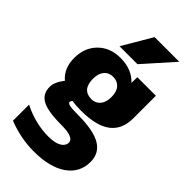

<svg xmlns="http://www.w3.org/2000/svg" viewBox="-300 -845 1151 1151"><g transform="rotate(45 275.5 -269.5)"><path d="M189.5 -330.1Q189.5 -237.3 268.6 -236.3Q303.7 -236.3 324.7 -261.2Q345.7 -286.1 345.7 -330.1Q345.7 -376 324.2 -399.9Q302.7 -423.8 267.6 -423.8Q231.4 -423.8 210.4 -399.4Q189.5 -375 189.5 -330.1ZM532.2 33.2Q532.2 124 457 176.8Q381.8 229.5 245.1 229.5Q137.7 229.5 28.3 187.5V50.8Q134.8 104.5 245.1 104.5Q300.8 104.5 329.6 87.4Q358.4 70.3 358.4 43Q358.4 0 252 0Q135.7 0 87.9 -26.4Q40 -52.7 40 -112.3Q40 -152.3 79.1 -202.1Q21.5 -251 21.5 -338.4Q21.5 -425.8 76.2 -480.5Q130.9 -535.2 218.8 -535.2Q314.5 -535.2 370.1 -475.6L371.1 -524.4H528.3V-333Q528.3 -238.3 465.8 -190.9Q403.3 -143.6 274.4 -143.6Q228.5 -143.6 197.3 -149.4Q189.5 -139.6 188.5 -132.8Q188.5 -124 204.1 -118.7Q219.7 -113.3 277.3 -113.3Q410.2 -113.3 471.2 -77.1Q532.2 -41 532.2 33.2ZM274.4 -767.6H483.4L316.4 -580.1H164.1Z"/></g></svg>

Font: Gen Shin Gothic Heavy
Style: Bold
Weight: 900
Designer: [Source Han Sans]
Ryoko NISHIZUKA  (kana & ideographs); Paul D. Hunt (Latin, Greek & Cyrillic); Wenlong ZHANG  (bopomofo
Version: Version 1.002.20150607